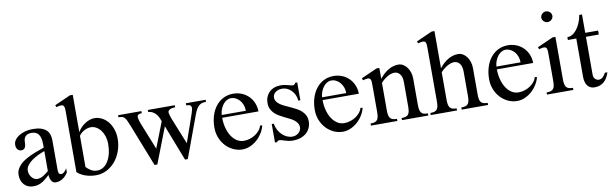

<svg xmlns="http://www.w3.org/2000/svg" viewBox="-46 -1156 5188 1627"><g transform="rotate(-10 2548.5 -343.0)"><path d="M365.2 -86.9Q365.2 -72.8 370.6 -62.3Q376 -51.8 388.2 -51.8Q405.3 -51.8 416.7 -63.5Q428.2 -75.2 439 -91.8V-58.1Q431.2 -44.4 420.4 -32.2Q409.7 -20 396.2 -10.7Q382.8 -1.5 366.7 4.2Q350.6 9.8 332 9.8Q318.8 9.8 309.3 2.9Q299.8 -3.9 293.9 -14.4Q288.1 -24.9 285.2 -37.8Q282.2 -50.8 282.2 -63Q267.6 -50.3 253.4 -37.6Q239.3 -24.9 222.7 -14.2Q206.1 -3.4 185.8 3.2Q165.5 9.8 139.2 9.8Q114.3 9.8 94.5 1Q74.7 -7.8 60.8 -23.2Q46.9 -38.6 39.6 -59.6Q32.2 -80.6 32.2 -105Q32.2 -131.8 43.2 -154.1Q54.2 -176.3 73 -194.6Q91.8 -212.9 116.7 -227.8Q141.6 -242.7 169.2 -255.1Q196.8 -267.6 225.8 -277.8Q254.9 -288.1 282.2 -297.9V-326.2Q282.2 -357.4 276.6 -379.2Q271 -400.9 260.5 -414.1Q250 -427.2 234.9 -433.1Q219.7 -439 201.2 -439Q180.2 -439 166.7 -432.9Q153.3 -426.8 145.8 -417Q138.2 -407.2 135.5 -394.8Q132.8 -382.3 132.8 -369.1Q132.8 -356.9 131.1 -345.9Q129.4 -335 124.8 -326.4Q120.1 -317.9 112.1 -313Q104 -308.1 91.8 -308.1Q72.3 -308.1 60.1 -323.2Q47.9 -338.4 47.9 -361.8Q47.9 -384.8 61.5 -404.3Q75.2 -423.8 98.4 -438.2Q121.6 -452.6 152.1 -460.9Q182.6 -469.2 216.8 -469.2Q257.8 -469.2 286.1 -460.4Q314.5 -451.7 332 -435.8Q349.6 -419.9 357.4 -397.5Q365.2 -375 365.2 -347.2ZM282.2 -268.1Q255.4 -258.8 226.1 -244.9Q196.8 -231 172.1 -213.4Q147.5 -195.8 131.3 -174.6Q115.2 -153.3 115.2 -128.9Q115.2 -111.8 120.8 -96.9Q126.5 -82 136 -70.6Q145.5 -59.1 157.7 -52.5Q169.9 -45.9 183.1 -45.9Q196.8 -45.9 209.5 -49.8Q222.2 -53.7 234.1 -60.8Q246.1 -67.9 257.8 -76.9Q269.5 -85.9 282.2 -96.2Z M519 -549.8Q519 -569.3 518.6 -583.5Q518.1 -597.7 515.1 -606.9Q512.2 -616.2 506.1 -620.6Q500 -625 488.8 -625Q481.4 -625 471.4 -623Q461.4 -621.1 447.8 -617.2L440.9 -634.8L577.6 -695.8H602.1V-374Q612.3 -393.6 628.7 -410.9Q645 -428.2 664.6 -441.2Q684.1 -454.1 705.1 -461.7Q726.1 -469.2 745.6 -469.2Q782.2 -469.2 812.7 -453.1Q843.3 -437 865.5 -409.2Q887.7 -381.3 900.1 -344Q912.6 -306.6 912.6 -264.2Q912.6 -207.5 894.3 -157.5Q876 -107.4 844.5 -70.3Q813 -33.2 770.5 -11.7Q728 9.8 679.7 9.8Q632.8 9.8 591.8 -3.7Q550.8 -17.1 519 -44.9ZM602.1 -75.2Q609.9 -66.9 619.1 -58.6Q628.4 -50.3 639.6 -43.5Q650.9 -36.6 665 -32.2Q679.2 -27.8 696.8 -27.8Q725.6 -27.8 749.5 -43.5Q773.4 -59.1 790.3 -86.7Q807.1 -114.3 816.4 -152.1Q825.7 -189.9 825.7 -234.9Q825.7 -269 816.2 -299.1Q806.6 -329.1 790 -351.3Q773.4 -373.5 751.2 -386.2Q729 -398.9 703.6 -398.9Q689.5 -398.9 674.6 -394.5Q659.7 -390.1 646 -382.6Q632.3 -375 620.8 -364.7Q609.4 -354.5 602.1 -342.8Z M1150.9 -459V-440.9Q1111.8 -440.9 1111.8 -416Q1111.8 -410.2 1113.3 -401.9Q1114.7 -393.6 1117.4 -384.5Q1120.1 -375.5 1123.3 -366.2Q1126.5 -356.9 1129.9 -348.1L1219.7 -124L1305.7 -344.2L1295.9 -370.1Q1292.5 -378.9 1285.2 -390.9Q1277.8 -402.8 1266.6 -414.1Q1255.4 -425.3 1240.5 -433.1Q1225.6 -440.9 1206.5 -440.9V-459H1438.5V-440.9Q1425.8 -440.9 1414.3 -439Q1402.8 -437 1394.3 -432.9Q1385.7 -428.7 1380.6 -422.6Q1375.5 -416.5 1375.5 -408.2Q1375.5 -401.4 1379.9 -385.3Q1384.3 -369.1 1392.6 -348.1L1482.9 -124L1557.6 -337.9Q1560.5 -346.7 1564.2 -356.9Q1567.9 -367.2 1570.8 -377.2Q1573.7 -387.2 1575.7 -396Q1577.6 -404.8 1577.6 -410.2Q1577.6 -425.3 1568.6 -433.1Q1559.6 -440.9 1533.7 -440.9V-459H1703.6V-440.9Q1687 -440.9 1673.1 -438Q1659.2 -435.1 1646.5 -425.5Q1633.8 -416 1622.3 -397.7Q1610.8 -379.4 1599.6 -348.1L1467.8 9.8H1443.8L1324.7 -297.9L1205.6 9.8H1181.6L1042.5 -344.2Q1029.3 -377 1020.8 -396.2Q1012.2 -415.5 1002.9 -425.3Q993.7 -435.1 981.9 -438Q970.2 -440.9 950.7 -440.9V-459Z M1940.4 9.8Q1897.9 9.8 1860.8 -7.8Q1823.7 -25.4 1795.9 -55.4Q1768.1 -85.4 1752 -126Q1735.8 -166.5 1735.8 -212.9Q1735.8 -268.6 1750.5 -315.4Q1765.1 -362.3 1792 -396.5Q1818.8 -430.7 1856.9 -450Q1895 -469.2 1941.4 -469.2Q1982.4 -469.2 2016.6 -454.6Q2050.8 -439.9 2075.4 -414.8Q2100.1 -389.6 2113.8 -356Q2127.4 -322.3 2127.4 -284.2H1815.4Q1815.4 -237.8 1826.4 -196.8Q1837.4 -155.8 1856.9 -125.5Q1876.5 -95.2 1903.6 -77.6Q1930.7 -60.1 1963.4 -60.1Q1990.2 -60.1 2016.1 -68.4Q2042 -76.7 2063.2 -90.8Q2084.5 -105 2099.6 -123.8Q2114.7 -142.6 2120.6 -164.1L2138.7 -161.1Q2129.9 -126 2109.9 -94.7Q2089.8 -63.5 2063 -40.3Q2036.1 -17.1 2004.4 -3.7Q1972.7 9.8 1940.4 9.8ZM2023.4 -308.1Q2023.4 -334.5 2015.1 -357.4Q2006.8 -380.4 1992.2 -397.7Q1977.5 -415 1957.8 -425Q1938 -435.1 1915.5 -435.1Q1897 -435.1 1879.6 -425Q1862.3 -415 1848.9 -397.7Q1835.4 -380.4 1826.4 -357.4Q1817.4 -334.5 1815.4 -308.1Z M2219.7 -159.2H2237.3Q2241.7 -130.9 2254.4 -106.2Q2267.1 -81.5 2285.6 -63.2Q2304.2 -44.9 2327.1 -34.4Q2350.1 -23.9 2374.5 -23.9Q2390.6 -23.9 2404.5 -29.3Q2418.5 -34.7 2428.7 -43.9Q2439 -53.2 2444.8 -64.9Q2450.7 -76.7 2450.7 -89.8Q2450.7 -110.8 2440.7 -126.7Q2430.7 -142.6 2414.1 -155Q2397.5 -167.5 2376.2 -177.7Q2355 -188 2333 -199Q2311 -210 2289.8 -222.4Q2268.6 -234.9 2252 -251.5Q2235.4 -268.1 2225.3 -289.8Q2215.3 -311.5 2215.3 -340.8Q2215.3 -368.7 2224.9 -392.1Q2234.4 -415.5 2252 -432.9Q2269.5 -450.2 2294.4 -459.7Q2319.3 -469.2 2350.6 -469.2Q2369.1 -469.2 2384.3 -466.3Q2399.4 -463.4 2411.9 -460.2Q2424.3 -457 2434.8 -454.1Q2445.3 -451.2 2454.6 -451.2Q2461.4 -451.2 2467.8 -456.3Q2474.1 -461.4 2475.6 -469.2H2493.7V-315.9H2475.6Q2474.1 -341.3 2464.1 -363.8Q2454.1 -386.2 2438.2 -402.8Q2422.4 -419.4 2401.9 -429.2Q2381.3 -439 2358.4 -439Q2339.8 -439 2325 -434.1Q2310.1 -429.2 2299.6 -420.9Q2289.1 -412.6 2283.2 -401.4Q2277.3 -390.1 2277.3 -377.9Q2277.3 -356.9 2288.3 -341.6Q2299.3 -326.2 2317.1 -314Q2335 -301.8 2357.9 -291.3Q2380.9 -280.8 2405 -269.8Q2429.2 -258.8 2452.1 -246.3Q2475.1 -233.9 2492.9 -217.3Q2510.7 -200.7 2521.7 -179.2Q2532.7 -157.7 2532.7 -128.9Q2532.7 -99.6 2522.2 -74.2Q2511.7 -48.8 2491.5 -30.3Q2471.2 -11.7 2441.4 -1Q2411.6 9.8 2372.6 9.8Q2352.1 9.8 2335.2 6.1Q2318.4 2.4 2304.7 -1.7Q2291 -5.9 2279.5 -9.5Q2268.1 -13.2 2258.3 -13.2Q2251.5 -13.2 2245.6 -9.3Q2239.7 -5.4 2237.3 0H2219.7Z M2804.2 9.8Q2761.7 9.8 2724.6 -7.8Q2687.5 -25.4 2659.7 -55.4Q2631.8 -85.4 2615.7 -126Q2599.6 -166.5 2599.6 -212.9Q2599.6 -268.6 2614.3 -315.4Q2628.9 -362.3 2655.8 -396.5Q2682.6 -430.7 2720.7 -450Q2758.8 -469.2 2805.2 -469.2Q2846.2 -469.2 2880.4 -454.6Q2914.6 -439.9 2939.2 -414.8Q2963.9 -389.6 2977.5 -356Q2991.2 -322.3 2991.2 -284.2H2679.2Q2679.2 -237.8 2690.2 -196.8Q2701.2 -155.8 2720.7 -125.5Q2740.2 -95.2 2767.3 -77.6Q2794.4 -60.1 2827.1 -60.1Q2854 -60.1 2879.9 -68.4Q2905.8 -76.7 2927 -90.8Q2948.2 -105 2963.4 -123.8Q2978.5 -142.6 2984.4 -164.1L3002.4 -161.1Q2993.7 -126 2973.6 -94.7Q2953.6 -63.5 2926.8 -40.3Q2899.9 -17.1 2868.2 -3.7Q2836.4 9.8 2804.2 9.8ZM2887.2 -308.1Q2887.2 -334.5 2878.9 -357.4Q2870.6 -380.4 2856 -397.7Q2841.3 -415 2821.5 -425Q2801.8 -435.1 2779.3 -435.1Q2760.7 -435.1 2743.4 -425Q2726.1 -415 2712.6 -397.7Q2699.2 -380.4 2690.2 -357.4Q2681.2 -334.5 2679.2 -308.1Z M3117.2 -323.2Q3117.2 -342.8 3116.7 -356.7Q3116.2 -370.6 3113.5 -379.9Q3110.8 -389.2 3104.7 -393.6Q3098.6 -397.9 3087.4 -397.9Q3079.6 -397.9 3069.8 -396Q3060.1 -394 3046.4 -390.1L3039.1 -408.2L3176.3 -469.2H3200.2V-376Q3238.3 -422.9 3279.1 -446Q3319.8 -469.2 3362.3 -469.2Q3384.3 -469.2 3403.3 -458.3Q3422.4 -447.3 3436.5 -428.5Q3450.7 -409.7 3459 -384.3Q3467.3 -358.9 3467.3 -330.1V-106.9Q3467.3 -82.5 3470.2 -65.7Q3473.1 -48.8 3481 -38.1Q3488.8 -27.3 3502.7 -22.7Q3516.6 -18.1 3539.1 -18.1V0H3312.5V-18.1Q3335.4 -18.1 3349.6 -22.9Q3363.8 -27.8 3371.3 -38.6Q3378.9 -49.3 3381.6 -66.2Q3384.3 -83 3384.3 -106.9V-314.9Q3384.3 -360.4 3365.5 -383.8Q3346.7 -407.2 3317.4 -407.2Q3304.2 -407.2 3289.6 -402.6Q3274.9 -397.9 3259.5 -389.2Q3244.1 -380.4 3229 -368.2Q3213.9 -356 3200.2 -340.8V-106.9Q3200.2 -82.5 3203.1 -65.7Q3206.1 -48.8 3213.9 -38.1Q3221.7 -27.3 3235.8 -22.7Q3250 -18.1 3272.5 -18.1V0H3045.4V-18.1Q3068.4 -18.1 3082.5 -22.9Q3096.7 -27.8 3104.2 -38.6Q3111.8 -49.3 3114.5 -66.2Q3117.2 -83 3117.2 -106.9Z M3714.4 -376Q3752 -422.9 3793 -446Q3834 -469.2 3876.5 -469.2Q3898.4 -469.2 3917.5 -458.3Q3936.5 -447.3 3950.7 -428.5Q3964.8 -409.7 3973.1 -384.3Q3981.4 -358.9 3981.4 -330.1V-106.9Q3981.4 -82.5 3984.1 -65.7Q3986.8 -48.8 3994.6 -38.1Q4002.4 -27.3 4016.6 -22.7Q4030.8 -18.1 4053.2 -18.1V0H3826.2V-18.1Q3849.1 -18.1 3863.3 -22.9Q3877.4 -27.8 3885.3 -38.6Q3893.1 -49.3 3895.8 -66.2Q3898.4 -83 3898.4 -106.9V-314.9Q3898.4 -360.4 3879.6 -383.8Q3860.8 -407.2 3831.5 -407.2Q3818.4 -407.2 3803.7 -402.6Q3789.1 -397.9 3773.7 -389.2Q3758.3 -380.4 3743.2 -368.2Q3728 -356 3714.4 -340.8V-106.9Q3714.4 -82.5 3717.3 -65.7Q3720.2 -48.8 3728 -38.1Q3735.8 -27.3 3749.8 -22.7Q3763.7 -18.1 3786.1 -18.1V0H3559.6V-18.1Q3582.5 -18.1 3596.7 -22.9Q3610.8 -27.8 3618.4 -38.6Q3626 -49.3 3628.7 -66.2Q3631.3 -83 3631.3 -106.9V-549.8Q3631.3 -569.3 3630.9 -583.5Q3630.4 -597.7 3627.7 -606.9Q3625 -616.2 3618.9 -620.6Q3612.8 -625 3601.6 -625Q3593.8 -625 3583.7 -623Q3573.7 -621.1 3560.5 -617.2L3553.2 -634.8L3690.4 -695.8H3714.4Z M4304.2 9.8Q4261.7 9.8 4224.6 -7.8Q4187.5 -25.4 4159.7 -55.4Q4131.8 -85.4 4115.7 -126Q4099.6 -166.5 4099.6 -212.9Q4099.6 -268.6 4114.3 -315.4Q4128.9 -362.3 4155.8 -396.5Q4182.6 -430.7 4220.7 -450Q4258.8 -469.2 4305.2 -469.2Q4346.2 -469.2 4380.4 -454.6Q4414.6 -439.9 4439.2 -414.8Q4463.9 -389.6 4477.5 -356Q4491.2 -322.3 4491.2 -284.2H4179.2Q4179.2 -237.8 4190.2 -196.8Q4201.2 -155.8 4220.7 -125.5Q4240.2 -95.2 4267.3 -77.6Q4294.4 -60.1 4327.1 -60.1Q4354 -60.1 4379.9 -68.4Q4405.8 -76.7 4427 -90.8Q4448.2 -105 4463.4 -123.8Q4478.5 -142.6 4484.4 -164.1L4502.4 -161.1Q4493.7 -126 4473.6 -94.7Q4453.6 -63.5 4426.8 -40.3Q4399.9 -17.1 4368.2 -3.7Q4336.4 9.8 4304.2 9.8ZM4387.2 -308.1Q4387.2 -334.5 4378.9 -357.4Q4370.6 -380.4 4356 -397.7Q4341.3 -415 4321.5 -425Q4301.8 -435.1 4279.3 -435.1Q4260.7 -435.1 4243.4 -425Q4226.1 -415 4212.6 -397.7Q4199.2 -380.4 4190.2 -357.4Q4181.2 -334.5 4179.2 -308.1Z M4673.3 -695.8Q4683.1 -695.8 4691.7 -692.1Q4700.2 -688.5 4706.8 -682.1Q4713.4 -675.8 4717.3 -667.5Q4721.2 -659.2 4721.2 -649.9Q4721.2 -640.6 4717.3 -632.3Q4713.4 -624 4706.8 -617.7Q4700.2 -611.3 4691.7 -607.7Q4683.1 -604 4673.3 -604Q4663.6 -604 4655 -607.7Q4646.5 -611.3 4639.9 -617.7Q4633.3 -624 4629.4 -632.3Q4625.5 -640.6 4625.5 -649.9Q4625.5 -659.2 4629.4 -667.5Q4633.3 -675.8 4639.9 -682.1Q4646.5 -688.5 4655 -692.1Q4663.6 -695.8 4673.3 -695.8ZM4632.3 -323.2Q4632.3 -342.8 4631.8 -356.7Q4631.3 -370.6 4628.7 -379.9Q4626 -389.2 4619.9 -393.6Q4613.8 -397.9 4602.5 -397.9Q4594.7 -397.9 4584.7 -396Q4574.7 -394 4561.5 -390.1L4554.2 -408.2L4691.4 -469.2H4715.3V-106.9Q4715.3 -82.5 4718.3 -65.7Q4721.2 -48.8 4729 -38.1Q4736.8 -27.3 4750.7 -22.7Q4764.6 -18.1 4787.1 -18.1V0H4560.1V-18.1Q4583 -18.1 4597.2 -22.9Q4611.3 -27.8 4619.1 -38.6Q4627 -49.3 4629.6 -66.2Q4632.3 -83 4632.3 -106.9Z M4814.9 -424.8V-449.2Q4838.9 -449.2 4860.1 -462.4Q4881.3 -475.6 4898.4 -498.3Q4915.5 -521 4928 -551.5Q4940.4 -582 4946.3 -617.2H4970.2V-459H5081.1V-424.8H4970.2V-97.2Q4970.2 -86.9 4973.6 -77.9Q4977.1 -68.8 4983.2 -62.3Q4989.3 -55.7 4997.6 -51.8Q5005.9 -47.9 5015.1 -47.9Q5025.9 -47.9 5035.2 -52.2Q5044.4 -56.6 5051.8 -63.7Q5059.1 -70.8 5064.9 -79.6Q5070.8 -88.4 5075.2 -97.2H5097.2Q5089.8 -73.7 5078.6 -54Q5067.4 -34.2 5051.8 -20Q5036.1 -5.9 5015.6 2Q4995.1 9.8 4969.2 9.8Q4948.2 9.8 4932.9 2Q4917.5 -5.9 4907.2 -19.8Q4897 -33.7 4892.1 -53.5Q4887.2 -73.2 4887.2 -97.2V-424.8Z"/></g></svg>

Font: Tunjung putih
Style: Regular
Weight: 400
Designer: R.S. Wihananto
Foundry: R.S. Wihananto
Version: Version 2.0.1